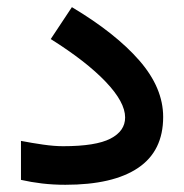

<svg xmlns="http://www.w3.org/2000/svg" viewBox="-20 -513 510 532"><path d="M38.1 -122.6Q68.8 -116.7 99.6 -112.3Q130.4 -107.9 154.8 -107.9Q245.6 -107.9 286.1 -128.9Q326.7 -149.9 326.7 -187.5Q326.7 -230 272.9 -286.4Q219.2 -342.8 120.6 -404.8L179.2 -493.2Q300.3 -420.9 366.2 -345.2Q432.1 -269.5 432.1 -189Q432.1 -94.7 362.8 -47.9Q293.5 -1 161.1 -1Q127.4 -1 96.7 -4.6Q65.9 -8.3 38.1 -14.6Z"/></svg>

Font: Vazir Medium FD-UI
Style: Medium-FD-UI
Weight: 500
Designer: Saber Rastikerdar
Foundry: Saber Rastikerdar
Version: Version 30.1.0